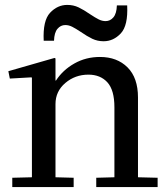

<svg xmlns="http://www.w3.org/2000/svg" viewBox="-20 -762 680 782"><path d="M202 -526 206 -524V-40L280 -38V0H30V-38L110 -40V-445L108 -447L20 -442L14 -472ZM206 -434H208Q236 -477 283 -503.5Q330 -530 387 -530Q457 -530 499.5 -487.5Q542 -445 542 -365V-40L622 -38V0H372V-38L446 -40V-325Q446 -395 417.5 -426.5Q389 -458 340 -458Q286 -458 246 -424Q206 -390 206 -338ZM498 -740Q502 -658 472 -626Q442 -594 402 -594Q377 -594 356 -604Q335 -614 309 -632Q288 -646 274 -653Q260 -660 246 -660Q227 -660 214 -644.5Q201 -629 200 -596H158Q154 -678 184 -710Q214 -742 254 -742Q279 -742 300 -732Q321 -722 347 -704Q368 -690 382 -683Q396 -676 410 -676Q429 -676 442 -691.5Q455 -707 456 -740Z"/></svg>

Font: Minipax
Style: Regular
Weight: 400
Designer: Raphaël Ronot
Foundry: Velvetyne Type Foundry
Version: Version 1.000